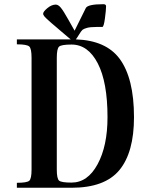

<svg xmlns="http://www.w3.org/2000/svg" viewBox="-20 -886 717 906"><path d="M435.5 -758.8H462.9C467.4 -758.8 471.5 -772.1 475.1 -798.8C478.7 -825.5 480.5 -844.7 480.5 -856.4C480.5 -863 476.2 -866.2 467.8 -866.2C418.3 -866.2 390.6 -860 384.8 -847.7L332 -741.2C328.1 -747.7 318.4 -765 302.7 -793C287.1 -821 275.2 -839.8 267.1 -849.6C259 -859.4 251 -864.3 243.2 -864.3C230.1 -864.3 217 -858.7 203.6 -847.7C190.3 -836.6 183.6 -827.8 183.6 -821.3C183.6 -819.3 184.1 -817.4 185.1 -815.4C186 -813.5 187.5 -811.2 189.5 -808.6C191.4 -806 193.8 -803.4 196.8 -800.8C199.7 -798.2 203.6 -794.6 208.5 -790C213.4 -785.5 218.3 -781.1 223.1 -776.9C228 -772.6 234.5 -767.1 242.7 -760.3C250.8 -753.4 258.6 -746.7 266.1 -740.2C273.6 -733.7 283.2 -725.6 294.9 -715.8C301.4 -710.6 307.6 -705.4 313.5 -700.2H59.6V-676.8C91.5 -676.8 111 -673.3 118.2 -666.5C125.3 -659.7 128.9 -641.9 128.9 -613.3V-85.9C128.9 -57.3 125.3 -39.7 118.2 -33.2C111 -26.7 91.5 -23.4 59.6 -23.4V0H317.4C422.2 0 497.6 -27.8 543.5 -83.5C589.4 -139.2 612.3 -222.3 612.3 -333C612.3 -456.1 589.5 -548.2 543.9 -609.4C501 -666.7 432.3 -696.9 337.9 -700.2C342.4 -706.1 347 -712.9 351.6 -720.7C359.4 -733.7 365.2 -741.9 369.1 -745.1C373 -748.4 380 -751.5 390.1 -754.4C400.2 -757.3 415.4 -758.8 435.5 -758.8ZM248 -613.3C248 -641.9 251.6 -659.5 258.8 -666C266 -672.5 285.5 -675.8 317.4 -675.8C369.5 -675.8 410.8 -646.2 441.4 -586.9C472 -527.7 487.3 -443 487.3 -333C487.3 -242.5 471.7 -168.5 440.4 -110.8C409.2 -53.2 368.2 -24.4 317.4 -24.4C285.5 -24.4 266 -27.5 258.8 -33.7C251.6 -39.9 248 -57.3 248 -85.9Z"/></svg>

Font: TriodPostnaja
Style: Medium
Weight: 500
Version: 20110805; ttfautohint (v0.96) -l 8 -r 50 -G 200 -x 14 -w "G"